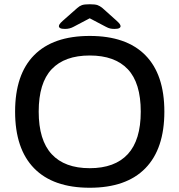

<svg xmlns="http://www.w3.org/2000/svg" viewBox="-20 -876 844 903"><path d="M402 7Q230 7 140.5 -84.5Q51 -176 51 -351Q51 -526 140.5 -616.5Q230 -707 402 -707Q574 -707 663.5 -616.5Q753 -526 753 -351Q753 -176 663.5 -84.5Q574 7 402 7ZM402 -85Q520 -85 581 -151Q642 -217 642 -351Q642 -486 581 -550.5Q520 -615 402 -615Q284 -615 223 -550.5Q162 -486 162 -351Q162 -217 223 -151Q284 -85 402 -85ZM286 -740Q270 -740 263.5 -743.5Q257 -747 257 -753Q257 -757 260.5 -762.5Q264 -768 275 -778L343 -838Q354 -848 365.5 -852Q377 -856 402 -856Q427 -856 438.5 -852Q450 -848 462 -838L529 -778Q540 -768 543.5 -762.5Q547 -757 547 -753Q547 -747 540.5 -743.5Q534 -740 518 -740Q507 -740 498 -742Q489 -744 478 -750L402 -790L326 -750Q308 -740 286 -740Z"/></svg>

Font: Asap Semi Expanded Medium
Style: Regular
Weight: 500
Width: 6
Designer: Pablo Cosgaya
Foundry: Omnibus-Type
Version: Version 3.001; ttfautohint (v1.8.4.7-5d5b)